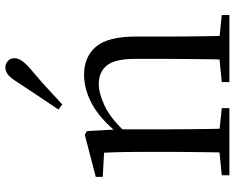

<svg xmlns="http://www.w3.org/2000/svg" viewBox="-98 -760 858 701"><g transform="rotate(-90 330.5 -409.0)"><path d="M41.7 0V-27.8L150.4 -38.6H182.8L286.7 -27.8V0ZM123.9 0Q125.1 -24.4 125.6 -65.3Q126.1 -106.3 126.6 -150.7Q127.1 -195.1 127.1 -228.5V-289.4Q127.1 -340.8 126.5 -380.8Q125.9 -420.7 123.9 -457.5L35.8 -462.4V-487.9L189.9 -528L202.9 -519.8L209.3 -403.1V-401.7V-228.5Q209.3 -195.1 209.8 -150.7Q210.3 -106.3 210.8 -65.3Q211.3 -24.4 212.3 0ZM381.8 0V-27.8L489.3 -38.6H522.3L626.8 -27.8V0ZM463.5 0Q464.5 -24.4 465 -64.8Q465.5 -105.3 466 -149.7Q466.5 -194.1 466.5 -228.5V-344.3Q466.5 -418.1 442.4 -447.5Q418.3 -476.9 374.6 -476.9Q340.9 -476.9 293.8 -454.8Q246.6 -432.7 192.2 -372.4L183.7 -406H193.8Q248.4 -472.9 302.1 -501.7Q355.9 -530.6 408.5 -530.6Q474 -530.6 511 -487.1Q548 -443.5 548 -342.4V-228.5Q548 -194.1 548.5 -149.7Q549 -105.3 549.6 -64.8Q550.2 -24.4 551.2 0ZM281.6 -624Q306.3 -660.9 330.8 -697.4Q355.3 -734 380.8 -772.8Q396.1 -797.6 408.2 -807.7Q420.4 -817.9 435.1 -817.9Q448 -817.9 458.5 -809.1Q469 -800.3 469 -783.8Q469 -771.1 459.1 -756.9Q449.2 -742.7 426.1 -723.1Q393.3 -695.8 362.3 -667.5Q331.3 -639.2 300.2 -610.1Z"/></g></svg>

Font: Source Han Serif JP VF
Style: Regular
Weight: 250
Designer: Ryoko NISHIZUKA 西塚涼子 (kana & ideographs); Frank Grießhammer (Latin, Greek & Cyrillic); Wenlong ZHANG 张文龙 (bopomofo); San
Foundry: Adobe
Version: Version 2.001;hotconv 1.1.0;makeotfexe 2.6.0